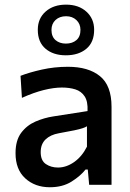

<svg xmlns="http://www.w3.org/2000/svg" viewBox="-20 -797 560 828"><path d="M195 10.5Q131 10.5 89 -27.8Q47 -66 47 -136.5Q47 -191.5 71.2 -224Q95.5 -256.5 133 -272.8Q170.5 -289 210 -295L357.5 -318Q359.5 -359.5 345 -381.5Q330.5 -403.5 305 -411.5Q279.5 -419.5 247 -419.5Q212.5 -419.5 169 -408.8Q125.5 -398 74.5 -375L68.5 -470Q105.5 -484.5 160 -496.8Q214.5 -509 273 -509Q361.5 -509 411.2 -468.5Q461 -428 461 -336.5V0H364.5L358.5 -66H349Q327.5 -38.5 288.8 -14Q250 10.5 195 10.5ZM230 -74.5Q266 -74.5 299.8 -98.2Q333.5 -122 355 -164.5V-252.5Q348 -248 336 -244Q324 -240 300.5 -235Q277 -230 234.5 -222.5Q197.5 -216 176.5 -195.8Q155.5 -175.5 155.5 -141Q155.5 -104.5 177.8 -89.5Q200 -74.5 230 -74.5ZM264 -558.5Q210 -558.5 176.5 -586.8Q143 -615 143 -668.5Q143 -717.5 176.8 -747.2Q210.5 -777 265 -777Q319 -777 352.5 -746.8Q386 -716.5 386 -668.5Q386 -614.5 352.2 -586.5Q318.5 -558.5 264 -558.5ZM264 -609Q292 -609 309.5 -624Q327 -639 327 -668Q327 -694 309.5 -710.5Q292 -727 265 -727Q237 -727 219.5 -710.8Q202 -694.5 202 -668Q202 -639 219.5 -624Q237 -609 264 -609Z"/></svg>

Font: Commissioner Medium
Style: Regular
Weight: 500
Designer: Kostas Bartsokas
Foundry: Kostas Bartsokas
Version: Version 1.000; ttfautohint (v1.8.3)